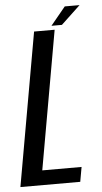

<svg xmlns="http://www.w3.org/2000/svg" viewBox="-79 -808 449 843"><g transform="rotate(-5 146.0 -386.5)"><path d="M-23.7 0H240L251.5 -64.6H78.3L186.2 -675H95.6ZM173.8 -693.5H219.9L304.6 -773.2H239.4Z"/></g></svg>

Font: Anybody Thin Condensed
Style: Italic
Weight: 100
Width: 3
Italic angle: -10°
Version: Version 1.113;gftools[0.9.25]